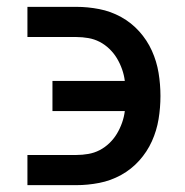

<svg xmlns="http://www.w3.org/2000/svg" viewBox="-20 -540 540 560"><path d="M60 0V-88H203Q220 -88 237.5 -91Q255 -94 270.5 -102Q286 -110 299 -122.5Q312 -135 321 -150Q330 -165 336 -182Q342 -199 344 -216H133V-304H344Q342 -321 336 -338Q330 -355 321 -370Q312 -385 299 -397.5Q286 -410 270.5 -418Q255 -426 237.5 -429Q220 -432 203 -432H60V-520H203Q236 -520 269.5 -513.5Q303 -507 333 -490.5Q363 -474 386 -448.5Q409 -423 423 -392Q437 -361 442.5 -327.5Q448 -294 448 -260Q448 -226 442.5 -192.5Q437 -159 423 -128Q409 -97 386 -71.5Q363 -46 333 -29.5Q303 -13 269.5 -6.5Q236 0 203 0Z"/></svg>

Font: Iosevka SS18 Semibold
Style: Regular
Weight: 600
Monospace: yes
Designer: Belleve Invis
Foundry: Belleve Invis
Version: Version 25.1.1; ttfautohint (v1.8.4)